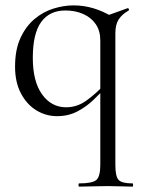

<svg xmlns="http://www.w3.org/2000/svg" viewBox="-20 -419 528 714"><path d="M192 13Q151 13 115.5 -8.5Q80 -30 58 -71.5Q36 -113 36 -171Q36 -234 56 -277.5Q76 -321 108 -348Q140 -375 178.5 -387Q217 -399 254 -399Q328 -399 399 -356L353 -269Q353 -304 336.5 -328.5Q320 -353 290.5 -366.5Q261 -380 223 -380Q164 -380 133 -337Q102 -294 102 -204Q102 -116 136.5 -68Q171 -20 226 -20Q267 -20 302 -45.5Q337 -71 367 -103L375 -96Q354 -73 327.5 -47.5Q301 -22 267.5 -4.5Q234 13 192 13ZM274 275Q272 275 272 269Q272 263 274 263Q324 263 338.5 250Q353 237 353 194V-352L453 -388Q457 -390 459 -385.5Q461 -381 457 -379Q434 -366 421.5 -347Q409 -328 409 -295V194Q409 237 421 250Q433 263 473 263Q475 263 475 269Q475 275 473 275Q454 275 430.5 274Q407 273 380 273Q351 273 324 274Q297 275 274 275Z"/></svg>

Font: Cormorant Garamond Light
Style: Regular
Weight: 400
Version: Version 4.001